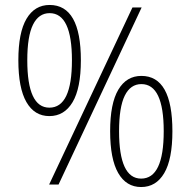

<svg xmlns="http://www.w3.org/2000/svg" viewBox="-20 -810 770 774"><path d="M179 -342Q119 -342 86.5 -398.5Q54 -455 54 -567Q54 -679 87 -734.5Q120 -790 180 -790Q306 -790 306 -567Q306 -454 272.5 -398Q239 -342 179 -342ZM178 -66 514 -780H551L216 -66ZM179 -376Q270 -376 270 -567Q270 -757 180 -757Q136 -757 113 -710.5Q90 -664 90 -567Q90 -376 179 -376ZM549 -56Q489 -56 456.5 -112.5Q424 -169 424 -281Q424 -393 457 -448.5Q490 -504 550 -504Q675 -504 675 -281Q675 -168 642 -112Q609 -56 549 -56ZM549 -90Q640 -90 640 -281Q640 -471 550 -471Q506 -471 483 -424.5Q460 -378 460 -281Q460 -90 549 -90Z"/></svg>

Font: Noto Sans Malayalam UI SemiCondensed ExtraLight
Style: Regular
Weight: 200
Width: 4
Designer: Jelle Bosma - Monotype Design Team
Foundry: Monotype Imaging Inc.
Version: Version 2.104; ttfautohint (v1.8.4.7-5d5b)